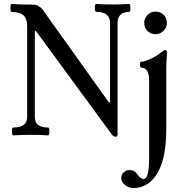

<svg xmlns="http://www.w3.org/2000/svg" viewBox="-20 -686 934 977"><path d="M548.8 -2 163.1 -527.8H157.2V-91.8Q157.2 -63.5 173.8 -50.3Q190.4 -37.1 225.1 -37.1Q231 -37.1 231 -17.1Q231 2.9 225.1 2.9Q180.7 0 136.2 0Q89.8 0 46.9 2.9Q41 2.9 40.8 -17.1Q40.5 -37.1 46.9 -37.1Q83 -37.1 100.6 -50.3Q118.2 -63.5 118.2 -91.8V-554.2Q118.2 -590.8 99.6 -607.9Q81.1 -625 39.1 -625Q33.2 -625 33.2 -645.5Q33.2 -666 39.1 -666Q73.2 -663.1 106 -663.1Q154.8 -663.1 166 -660.2Q186.5 -650.9 196.8 -637.2L533.2 -166H540V-568.8Q540 -626 469.2 -626Q462.9 -626 462.9 -646Q462.9 -666 469.2 -666Q510.7 -663.1 553.2 -663.1Q596.7 -663.1 637.2 -666Q643.6 -666 643.6 -645.5Q643.6 -625 637.2 -625Q578.1 -625 578.1 -567.9V-2Q578.1 9.8 567.9 9.8Q557.6 9.8 548.8 -2ZM713.9 -569.8Q713.9 -592.8 731 -609.9Q748 -627 771 -627Q795.9 -627 812.5 -610.6Q829.1 -594.2 829.1 -569.8Q829.1 -545.9 812.3 -529.1Q795.4 -512.2 771 -512.2Q746.6 -512.2 730.2 -528.6Q713.9 -544.9 713.9 -569.8ZM661.1 271Q635.3 271 616.2 255.6Q597.2 240.2 597.2 219.2Q597.2 202.6 609.6 190.9Q622.1 179.2 639.2 179.2Q664.6 179.2 679.2 202.1Q696.8 225.1 710 225.1Q738.8 225.1 738.8 118.2V-274.9Q738.8 -341.8 699.2 -341.8Q692.4 -341.8 692.4 -356.9Q692.4 -372.1 699.2 -372.1Q715.8 -372.1 749 -387.9Q782.2 -403.8 801.8 -420.9Q814.9 -431.2 820.8 -431.2Q830.1 -431.2 830.1 -417Q826.2 -370.1 826.2 -341.8V-47.9Q826.2 24.9 820.8 63Q811 150.4 773.9 206.1Q753.9 236.8 724.1 253.9Q694.3 271 661.1 271Z"/></svg>

Font: Junicode SmCond Medium
Style: Regular
Weight: 500
Width: 4
Designer: Peter S. Baker
Version: Version 2.206